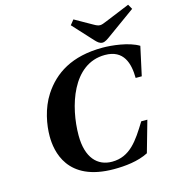

<svg xmlns="http://www.w3.org/2000/svg" viewBox="-132 -1026 1050 1152"><g transform="rotate(-15 393.5 -450.5)"><path d="M406 -886 518 -764C532 -749 545 -736 563 -736C580 -736 597 -749 615 -762L787 -886L770 -916L619 -854C600 -846 587 -841 577 -841C565 -841 555 -845 536 -856L430 -916ZM111 -275C111 -183 142 15 434 15C503 15 584 7 648 -26L703 -220H665C601 -116 546 -31 434 -31C344 -31 280 -96 280 -235C280 -412 354 -661 557 -661C674 -661 699 -571 700 -480H738L777 -659C717 -696 611 -707 555 -707C362 -707 250 -631 180 -524C128 -444 111 -345 111 -275Z"/></g></svg>

Font: Heuristica
Style: Bold Italic
Weight: 700
Italic angle: -13°
Version: Version 1.0.1